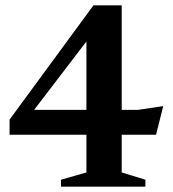

<svg xmlns="http://www.w3.org/2000/svg" viewBox="-20 -701 651 721"><path d="M437 -681V-53.5L526 -26V0H209V-26L304.5 -53.5V-594.5L356 -612.5L86 -259.5L71 -288.5H498L593 -302.5L566 -195H16V-252L331 -681Z"/></svg>

Font: Newsreader 16pt SemiBold
Style: Regular
Weight: 600
Designer: Hugues Gentile
Foundry: Production Type
Version: Version 1.003